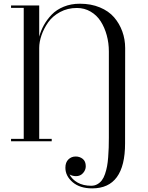

<svg xmlns="http://www.w3.org/2000/svg" viewBox="-20 -780 816 1060"><path d="M41 -13.5H111V-736.5H41V-750H196.5V-577.5Q205.5 -611 222.2 -641.2Q239 -671.5 265.2 -699Q291.5 -726.5 331.8 -743Q372 -759.5 421 -759.5Q482.5 -759.5 531.2 -739.2Q580 -719 609.8 -684.5Q639.5 -650 655.2 -606.5Q671 -563 671 -514.5L670.5 11.5Q670.5 260 489 260Q421 260 381 225.8Q341 191.5 341 146Q341 116.5 357.5 100.2Q374 84 398 84Q420 84 436.8 97.2Q453.5 110.5 453.5 138Q453.5 158.5 438.5 175.5Q423.5 192.5 400 192.5Q380 192.5 364 183Q377.5 210.5 408.5 228Q439.5 245.5 483.5 245.5Q502.5 245.5 517.2 237.2Q532 229 542.2 215.5Q552.5 202 559.8 180.8Q567 159.5 571 138.2Q575 117 577.2 88Q579.5 59 580.2 35Q581 11 581 -20V-496Q581 -543 569.2 -585.8Q557.5 -628.5 536 -662.2Q514.5 -696 480.2 -716Q446 -736 404.5 -736Q353 -736 311.5 -713.5Q270 -691 246 -656.8Q222 -622.5 209.2 -585.5Q196.5 -548.5 196.5 -515.5V-13.5H265.5V0H41Z"/></svg>

Font: Bodoni* 16pt
Style: Regular
Weight: 400
Version: Version 2.3